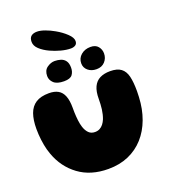

<svg xmlns="http://www.w3.org/2000/svg" viewBox="-176 -1121 1123 1270"><g transform="rotate(-20 385.5 -486.0)"><path d="M368 21Q244.5 21 160.2 -41Q76 -103 39 -206.5Q33 -223 28.2 -240.2Q23.5 -257.5 20.2 -275.5Q17 -293.5 14.5 -312.2Q12 -331 10.8 -350.5Q9.5 -370 9.5 -390.5Q9.5 -454 25 -497.2Q40.5 -540.5 75.2 -562.8Q110 -585 167.5 -585Q206.5 -585 232 -570.5Q257.5 -556 270.2 -524.2Q283 -492.5 283 -440.5Q283 -425 283.2 -409.5Q283.5 -394 284.8 -379.5Q286 -365 287.5 -351Q289 -337 291.8 -324.5Q294.5 -312 298 -301Q307 -273 323.8 -256Q340.5 -239 368 -239Q387 -239 401.5 -246.8Q416 -254.5 426.8 -268.2Q437.5 -282 445 -300Q450.5 -314.5 454.5 -330.8Q458.5 -347 460.8 -364.5Q463 -382 464 -400.2Q465 -418.5 465 -436.5Q465 -488.5 480.2 -521Q495.5 -553.5 525.2 -568.5Q555 -583.5 597.5 -583.5Q647.5 -583.5 674.2 -563.2Q701 -543 710.8 -502.2Q720.5 -461.5 720.5 -399Q720.5 -377.5 719.2 -357Q718 -336.5 715.8 -316.2Q713.5 -296 709.8 -277Q706 -258 701 -239.8Q696 -221.5 689.5 -204Q664 -135 618.8 -84.5Q573.5 -34 510.5 -6.5Q447.5 21 368 21ZM290.5 -624.5Q241 -624.5 218.5 -645.5Q196 -666.5 196 -695Q196 -734.5 222.2 -753.2Q248.5 -772 276 -772Q298.5 -772 318.8 -765.5Q339 -759 351.5 -742Q364 -725 364 -693.5Q364 -664.5 349 -644.5Q334 -624.5 290.5 -624.5ZM520 -626Q483.5 -626 460 -646Q436.5 -666 436.5 -696.5Q436.5 -732.5 463.5 -755.5Q490.5 -778.5 530 -778.5Q566 -778.5 583.5 -757Q601 -735.5 601 -708Q601 -674 579 -650Q557 -626 520 -626ZM407 -813Q376 -813 338.2 -823Q300.5 -833 266 -849Q227.5 -867 202 -890.8Q176.5 -914.5 176.5 -942.5Q176.5 -970 191.2 -982.2Q206 -994.5 232.5 -994.5Q256.5 -994.5 288.2 -983Q320 -971.5 350.5 -954Q392 -930.5 422 -902Q452 -873.5 452 -849.5Q452 -830 439 -821.5Q426 -813 407 -813Z"/></g></svg>

Font: Gluten ExtraBold
Style: Regular
Weight: 800
Designer: Tyler Finck
Foundry: Etcetera Type Company
Version: Version 1.300